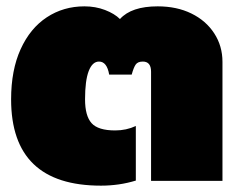

<svg xmlns="http://www.w3.org/2000/svg" viewBox="-20 -570 756 605"><path d="M15 -257Q15 -349 45 -415Q75 -481 127.5 -515.5Q180 -550 246 -550Q281 -550 311 -538.5Q341 -527 358 -510Q394 -550 477 -550Q537 -550 583 -527.5Q629 -505 655 -465Q681 -425 681 -375V0H456V-344Q456 -376 430 -376Q414 -376 407.5 -366.5Q401 -357 395 -335H324Q317 -376 292 -376Q271 -376 259.5 -346Q248 -316 248 -257Q248 -205 268.5 -182Q289 -159 343 -159Q378 -159 408 -173V-1Q356 15 298 15Q15 15 15 -257Z"/></svg>

Font: Prompt Black
Style: Regular
Weight: 900
Designer: Katatrad Team
Foundry: CadsonDemak
Version: Version 1.001